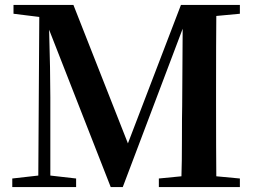

<svg xmlns="http://www.w3.org/2000/svg" viewBox="-20 -762 1042 782"><path d="M957 -706 861 -697Q860 -596 860 -395V-346Q860 -144 861 -44L957 -35V0H627V-35L719 -44Q721 -98 721 -195Q721 -292 722 -330L724 -645L480 0H431L180 -641Q185 -474 185 -366V-47L290 -35V0H30V-35L136 -47L140 -693L35 -706V-742H279L501 -178L717 -742H957Z"/></svg>

Font: Swei Spring CJKtc
Style: Bold
Weight: 700
Version: Version 1.021